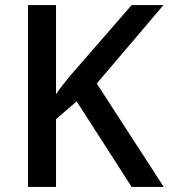

<svg xmlns="http://www.w3.org/2000/svg" viewBox="-20 -734 663 754"><path d="M623 0H497L281 -336L200 -266V0H90V-714H200V-364Q212 -382 226.5 -400.5Q241 -419 255 -436L497 -714H622L360 -406Z"/></svg>

Font: Noto Sans Hebrew Thin Medium
Style: Regular
Weight: 500
Version: Version 3.001